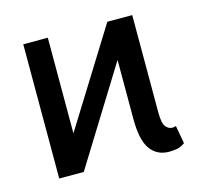

<svg xmlns="http://www.w3.org/2000/svg" viewBox="-83 -624 792 730"><g transform="rotate(-15 312.5 -259.0)"><path d="M66.8 -528.4H163.4V-152L397.7 -528.4H495.7V-146.3Q495.7 -102.6 506.7 -89Q517.8 -75.3 532.7 -75.3Q541.2 -75.3 546.9 -78.1L559.7 -7.1Q543.7 4.6 528.4 7.3Q513.1 9.9 497.2 9.9Q450.3 9.9 424 -26.1Q397.7 -62.1 397.7 -146.3V-378.2L163.4 0H66.8Z"/></g></svg>

Font: Inter UI
Style: Regular
Weight: 400
Designer: Rasmus Andersson
Foundry: rsms
Version: Version 2.2